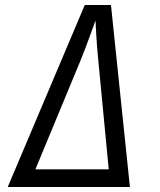

<svg xmlns="http://www.w3.org/2000/svg" viewBox="-20 -750 640 770"><path d="M11 0 320 -730H425L501 0ZM122 -71H416L374 -510Q369 -559 366.5 -602.5Q364 -646 363 -668Q355 -646 339.5 -603Q324 -560 304 -510Z"/></svg>

Font: JetBrains Mono NL Light
Style: Italic
Weight: 300
Italic angle: -9°
Designer: Philipp Nurullin, Konstantin Bulenkov
Foundry: JetBrains
Version: Version 2.304; ttfautohint (v1.8.4.7-5d5b)